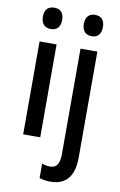

<svg xmlns="http://www.w3.org/2000/svg" viewBox="-105 -868 685 1099"><g transform="rotate(10 237.5 -318.5)"><path d="M120 -811C84 -811 63 -791 63 -749C63 -708 85 -687 120 -687C154 -687 175 -708 175 -749C175 -790 155 -811 120 -811ZM301 -749C301 -708 323 -687 357 -687C391 -687 412 -708 412 -749C412 -790 392 -811 357 -811C322 -811 301 -791 301 -749ZM168 -606H69V-66H168ZM270 174C360 173 405 118 405 9V-606H307V7C307 65 288 89 253 89C236 89 221 86 205 80V164C223 170 245 174 270 174Z"/></g></svg>

Font: Noto Sans Malayalam UI Condensed Medium
Style: Regular
Weight: 500
Width: 3
Designer: Jelle Bosma - Monotype Design Team
Foundry: Monotype Imaging Inc.
Version: Version 2.104